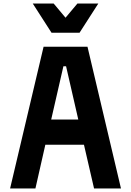

<svg xmlns="http://www.w3.org/2000/svg" viewBox="-20 -1064 740 1084"><path d="M37 0 226 -800H474L663 0H511L454 -247H236L180 0ZM338 -690 269 -389H422L353 -690ZM535 -1044 429 -879H271L165 -1044H283L350 -964L417 -1044Z"/></svg>

Font: Martian Mono SemiBold
Style: Regular
Weight: 600
Monospace: yes
Designer: Roman Shamin
Foundry: Evil Martians
Version: Version 1.000; ttfautohint (v1.8.4.7-5d5b)